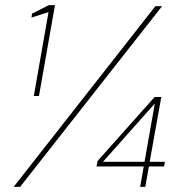

<svg xmlns="http://www.w3.org/2000/svg" viewBox="-20 -724 701 744"><path d="M111 -352 168 -677 102 -656 104 -671 169 -704H193L131 -352ZM33 0 582 -700H608L58 0ZM523 0 537 -79H354L358 -100L579 -348H605L560 -97H619L616 -79H557L543 0ZM379 -97H540L580 -323Z"/></svg>

Font: DM Sans 18pt Thin
Style: Italic
Weight: 250
Italic angle: -10°
Designer: Colophon Foundry, Jonny Pinhorn
Foundry: Colophon Foundry
Version: Version 4.004;gftools[0.9.30]